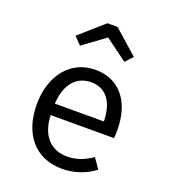

<svg xmlns="http://www.w3.org/2000/svg" viewBox="-144 -893 889 1008"><g transform="rotate(20 300.0 -389.0)"><path d="M187 -629 311 -720 435 -629 473 -670 339 -789H282L147 -670ZM167 -234H521C522 -245 523 -261 523 -279C523 -439 441 -538 308 -538C168 -538 79 -422 79 -263C79 -99 166 11 320 11C385 11 451 -12 500 -50L461 -106C414 -75 374 -59 320 -59C239 -59 171 -112 167 -234ZM309 -469C389 -469 439 -411 441 -298H167C174 -414 231 -469 309 -469Z"/></g></svg>

Font: FiraMono Nerd Font
Style: Regular
Weight: 400
Designer: Carrois Corporate & Edenspiekermann AG
Foundry: Carrois Corporate GbR & Edenspiekermann AG
Version: Version 003.206;Nerd Fonts 3.3.0